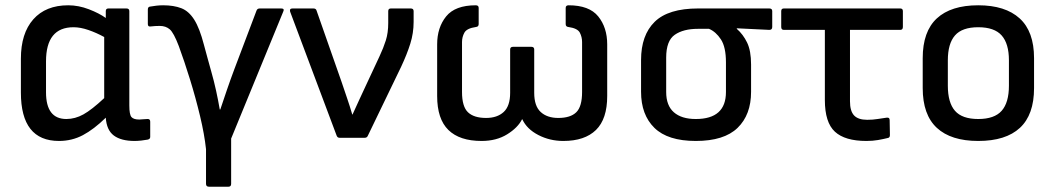

<svg xmlns="http://www.w3.org/2000/svg" viewBox="-20 -521 3988 726"><path d="M203 12Q59 12 59 -171V-299Q59 -395 106 -448Q153 -501 238 -501Q277 -501 316 -486Q355 -471 380 -453V-479Q380 -489 390 -489H458Q469 -489 469 -479V-122Q469 -88 477 -78.5Q485 -69 507 -69Q513 -69 521 -70Q529 -71 537 -71Q548 -72 548 -61V-3Q548 5 538 7Q528 9 514 10.5Q500 12 489 12Q438 12 410.5 -8.5Q383 -29 380 -76Q335 -32 293.5 -10Q252 12 203 12ZM154 -172Q154 -71 231 -71Q264 -71 295.5 -88.5Q327 -106 374 -150V-381Q345 -397 314.5 -407.5Q284 -418 258 -418Q154 -418 154 -289Z M770 185Q759 185 759 174V43Q753 -13 736.5 -82Q720 -151 698.5 -220.5Q677 -290 656 -347Q637 -397 622 -410Q607 -423 584 -423Q567 -423 550 -421Q539 -419 539 -430V-485Q539 -495 547 -496Q558 -498 571 -499.5Q584 -501 597 -501Q637 -501 665.5 -490Q694 -479 714.5 -446.5Q735 -414 751 -352Q758 -326 765 -300.5Q772 -275 779 -250Q789 -215 797 -178.5Q805 -142 811 -107H813Q825 -143 838 -181Q851 -219 866 -259L950 -481Q953 -489 962 -489H1043Q1057 -489 1051 -477L854 3V174Q854 185 844 185Z M1264 0Q1256 0 1253 -8L1077 -477Q1074 -489 1086 -489H1165Q1175 -489 1177 -481L1272 -210Q1282 -180 1292.5 -149.5Q1303 -119 1312 -88H1313Q1326 -117 1339.5 -146Q1353 -175 1366 -203L1415 -308Q1430 -340 1439 -368.5Q1448 -397 1448 -434V-479Q1448 -489 1458 -489H1533Q1544 -489 1544 -479V-438Q1544 -396 1531.5 -356Q1519 -316 1497 -269L1371 -8Q1368 0 1359 0Z M1801 12Q1718 12 1675.5 -29.5Q1633 -71 1633 -158V-353Q1633 -417 1667 -459Q1701 -501 1779 -501Q1790 -501 1790 -491V-430Q1790 -420 1780 -419Q1745 -414 1736 -397.5Q1727 -381 1727 -362V-173Q1727 -118 1749.5 -96.5Q1772 -75 1818 -75Q1860 -75 1884.5 -97.5Q1909 -120 1909 -170V-334Q1909 -344 1920 -344H1989Q2000 -344 2000 -334V-170Q2000 -120 2024.5 -97.5Q2049 -75 2091 -75Q2137 -75 2159 -96.5Q2181 -118 2181 -173V-362Q2181 -381 2172.5 -397.5Q2164 -414 2129 -419Q2119 -420 2119 -430V-491Q2119 -501 2130 -501Q2208 -501 2242 -459Q2276 -417 2276 -353V-158Q2276 -71 2233.5 -29.5Q2191 12 2110 12Q2059 12 2015.5 -10.5Q1972 -33 1955 -70H1954Q1938 -38 1897.5 -13Q1857 12 1801 12Z M2611 12Q2505 12 2454.5 -37.5Q2404 -87 2404 -174V-294Q2404 -388 2455.5 -438.5Q2507 -489 2620 -489H2889Q2900 -489 2900 -479V-419Q2900 -408 2889 -408L2766 -414V-412Q2790 -391 2805 -360Q2820 -329 2820 -277V-174Q2820 -87 2769 -37.5Q2718 12 2611 12ZM2611 -71Q2725 -71 2725 -173V-285Q2725 -343 2706 -372Q2687 -401 2661 -412H2619Q2564 -412 2531.5 -389.5Q2499 -367 2499 -303V-173Q2499 -122 2528 -96.5Q2557 -71 2611 -71Z M3256 12Q3175 12 3137 -23Q3099 -58 3099 -143V-408H2944Q2934 -408 2934 -419V-479Q2934 -489 2944 -489H3384Q3394 -489 3394 -479V-419Q3394 -408 3384 -408H3194V-138Q3194 -101 3209.5 -84.5Q3225 -68 3259 -68Q3280 -68 3298.5 -71Q3317 -74 3332 -76Q3344 -78 3344 -67L3345 -10Q3345 0 3336 1Q3320 5 3300 8.5Q3280 12 3256 12Z M3679 12Q3576 12 3522.5 -37.5Q3469 -87 3469 -188V-301Q3469 -402 3522.5 -451.5Q3576 -501 3679 -501Q3781 -501 3835.5 -451.5Q3890 -402 3890 -301V-188Q3890 -87 3836.5 -37.5Q3783 12 3679 12ZM3679 -71Q3740 -71 3767.5 -102Q3795 -133 3795 -197V-293Q3795 -356 3767.5 -387Q3740 -418 3679 -418Q3618 -418 3591 -387Q3564 -356 3564 -293V-197Q3564 -133 3591 -102Q3618 -71 3679 -71Z"/></svg>

Font: Sofia Sans Medium
Style: Regular
Weight: 500
Designer: Botio Nikoltchev, Ani Petrova
Foundry: lettersoup
Version: Version 4.101; ttfautohint (v1.8.4.7-5d5b)